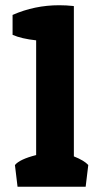

<svg xmlns="http://www.w3.org/2000/svg" viewBox="-20 -713 387 733"><path d="M206 -693Q233 -693 261 -690V-689L262 -690V-116Q302 -100 317 -83L307 0H47L37 -83Q55 -105 118 -121V-559Q62 -565 28 -580V-656Q112 -693 206 -693Z"/></svg>

Font: Patua One
Style: Regular
Weight: 400
Designer: luciano Vergara
Foundry: Luciano Vergara
Version: Version 1.002